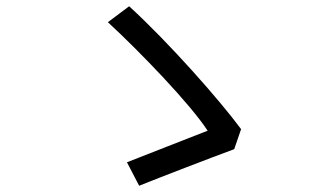

<svg xmlns="http://www.w3.org/2000/svg" viewBox="-20 -660 1040 614"><path d="M751 -247C684 -338 521 -523 393 -640L325 -589C428 -494 588 -328 644 -242C589 -221 448 -165 386 -141L425 -66C492 -93 648 -153 729 -183Z"/></svg>

Font: Spoqa Han Sans Neo Regular
Style: Regular
Weight: 400
Designer: [Spoqa Han Sans Neo] Dong-huui Kim  Younghwa Kang  Yujin Lee  [Noto Sans] Ryoko NISHIZUKA  (kana & ideographs); Paul D. 
Foundry: Spoqa (http://www.spoqa-han-sans.com)
Version: Version 1.000